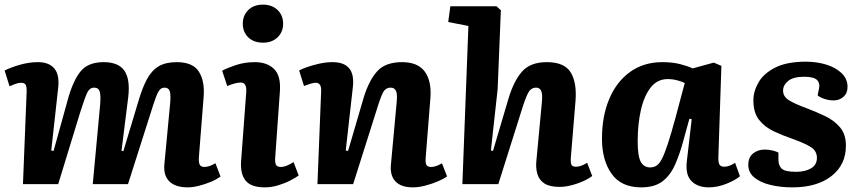

<svg xmlns="http://www.w3.org/2000/svg" viewBox="-20 -794 3710 828"><path d="M412 -344Q415 -382 410 -399Q405 -416 386 -416Q366 -416 355.5 -393Q345 -370 326 -310L231 0H79L95 -401Q95 -422 90 -429.5Q85 -437 70 -437Q60 -437 47.5 -432.5Q35 -428 21 -422L0 -490Q28 -504 67 -515Q106 -526 144 -526Q191 -526 214 -499Q237 -472 231 -416L201 -145L211 -143L272 -363Q294 -444 326.5 -485Q359 -526 427 -526Q491 -526 516.5 -489Q542 -452 533 -375L504 -144L512 -142L577 -358Q594 -416 614 -453Q634 -490 664 -508Q694 -526 742 -526Q812 -526 838 -484.5Q864 -443 858 -374L838 -120Q836 -97 840.5 -85.5Q845 -74 862 -74Q882 -74 909 -90L931 -33Q914 -20 888.5 -9.5Q863 1 837 7.5Q811 14 790 14Q736 14 710 -12Q684 -38 689 -87L714 -351Q717 -389 711.5 -402.5Q706 -416 690 -416Q678 -416 670 -408Q662 -400 652.5 -375Q643 -350 627 -298L532 0H380Z M1027 -692Q1027 -727 1050.5 -750.5Q1074 -774 1114 -774Q1153 -774 1177 -751Q1201 -728 1201 -692Q1201 -656 1177 -633Q1153 -610 1115 -610Q1074 -610 1050.5 -633Q1027 -656 1027 -692ZM1042 -398Q1044 -438 1019 -438Q996 -438 960 -423L938 -489Q958 -500 996 -513Q1034 -526 1079 -526Q1132 -526 1162 -496.5Q1192 -467 1187 -399L1167 -117Q1165 -96 1169.5 -85Q1174 -74 1191 -74Q1214 -74 1246 -95L1268 -37Q1254 -27 1230.5 -15Q1207 -3 1178.5 5.5Q1150 14 1122 14Q1062 14 1038.5 -16Q1015 -46 1020 -103Z M1908 -33Q1894 -23 1868.5 -12Q1843 -1 1814 6.5Q1785 14 1761 14Q1709 14 1685 -12Q1661 -38 1666 -86L1691 -357Q1694 -391 1687 -403.5Q1680 -416 1665 -416Q1643 -416 1632 -395.5Q1621 -375 1604 -319L1503 0H1349L1365 -402Q1366 -437 1342 -437Q1333 -437 1321 -433.5Q1309 -430 1291 -423L1270 -490Q1280 -496 1304 -504.5Q1328 -513 1357 -519.5Q1386 -526 1414 -526Q1513 -526 1502 -421L1471 -145L1481 -143L1549 -375Q1572 -449 1607.5 -487.5Q1643 -526 1714 -526Q1782 -526 1812 -485Q1842 -444 1836 -370L1816 -117Q1814 -93 1818.5 -83.5Q1823 -74 1840 -74Q1850 -74 1862.5 -78.5Q1875 -83 1886 -90Z M2534 -35Q2509 -16 2468 -2Q2427 12 2394 12Q2350 12 2327.5 -3Q2305 -18 2297.5 -43.5Q2290 -69 2293 -99L2317 -355Q2320 -390 2313.5 -403Q2307 -416 2292 -416Q2270 -416 2258 -394Q2246 -372 2230 -320L2129 0H1974L2000 -682L1913 -699L1922 -767H2121L2140 -750L2126 -409L2097 -145L2106 -143L2172 -366Q2195 -444 2231 -485Q2267 -526 2338 -526Q2414 -526 2441 -482Q2468 -438 2462 -360L2442 -118Q2440 -96 2443.5 -85.5Q2447 -75 2464 -75Q2476 -75 2487.5 -79.5Q2499 -84 2512 -92Z M3078 -118Q3077 -96 3082 -85.5Q3087 -75 3104 -75Q3125 -75 3150 -92L3171 -34Q3153 -18 3114 -2Q3075 14 3036 14Q2989 14 2962 -13Q2935 -40 2942 -99L2963 -280L2953 -282L2928 -191Q2912 -131 2891.5 -84.5Q2871 -38 2837 -12Q2803 14 2745 14Q2659 14 2617.5 -44.5Q2576 -103 2576 -196Q2576 -293 2607.5 -367.5Q2639 -442 2697.5 -484Q2756 -526 2837 -526Q2881 -526 2915 -517Q2949 -508 2967 -499L3058 -524L3091 -510ZM2784 -72Q2799 -72 2811 -79.5Q2823 -87 2834.5 -109Q2846 -131 2860 -173.5Q2874 -216 2893 -286L2933 -436Q2922 -442 2901 -447.5Q2880 -453 2860 -453Q2814 -453 2785.5 -416Q2757 -379 2743.5 -318Q2730 -257 2730 -185Q2730 -120 2743.5 -96Q2757 -72 2784 -72Z M3413 -53Q3452 -53 3477.5 -68Q3503 -83 3503 -113Q3503 -143 3477 -159.5Q3451 -176 3401 -194Q3357 -209 3317.5 -227.5Q3278 -246 3253.5 -277Q3229 -308 3229 -361Q3229 -400 3251 -438.5Q3273 -477 3323 -502.5Q3373 -528 3456 -528Q3502 -528 3543 -515.5Q3584 -503 3609.5 -478.5Q3635 -454 3635 -419Q3635 -392 3617.5 -376.5Q3600 -361 3575 -361Q3554 -361 3534 -368Q3514 -375 3506 -383L3511 -407Q3518 -434 3504 -448.5Q3490 -463 3448 -463Q3401 -463 3379 -445Q3357 -427 3357 -403Q3357 -377 3383.5 -361Q3410 -345 3457 -328Q3499 -312 3538 -293.5Q3577 -275 3602.5 -245Q3628 -215 3628 -166Q3628 -83 3565.5 -34.5Q3503 14 3397 14Q3346 14 3302.5 3.5Q3259 -7 3233 -28.5Q3207 -50 3207 -83Q3207 -116 3228 -132.5Q3249 -149 3278 -149Q3295 -149 3311.5 -145Q3328 -141 3337 -136V-106Q3337 -79 3352 -66Q3367 -53 3413 -53Z"/></svg>

Font: Literata 12pt
Style: Bold Italic
Weight: 700
Italic angle: -2°
Designer: Latin by Veronika Burian and Jose Scaglione. Greek by Irene Vlachou. Cyrillic by Vera Evstafieva
Foundry: TypeTogether
Version: Version 3.002